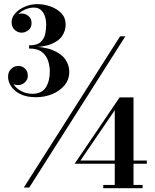

<svg xmlns="http://www.w3.org/2000/svg" viewBox="-20 -830 770 952"><path d="M98 100 575.5 -650H601.5L125 100ZM158.5 -348Q112.5 -348 81.8 -363Q51 -378 35.5 -401.5Q20 -425 20 -449.5Q20 -473.5 35 -488.2Q50 -503 71 -503Q90.5 -503 104.2 -489.8Q118 -476.5 118 -454.5Q118 -434.5 103 -421.2Q88 -408 69 -408Q50.5 -408 35.5 -420.2Q20.5 -432.5 20.5 -449.5H36Q36 -427.5 50.2 -408Q64.5 -388.5 88 -376.8Q111.5 -365 140.5 -365Q186.5 -365 206.8 -396Q227 -427 227 -477Q227 -500 219.2 -526.2Q211.5 -552.5 189.2 -571Q167 -589.5 124 -589.5V-599.5Q196.5 -599.5 240.2 -581.8Q284 -564 303.8 -535.8Q323.5 -507.5 323.5 -474Q323.5 -435 299.8 -406.8Q276 -378.5 238.5 -363.2Q201 -348 158.5 -348ZM492 103V87H549V-283.5L379 -34H708V-18H350L573 -347H642V87H687V103ZM124 -595.5V-605Q164 -605 182 -622Q200 -639 204.5 -663Q209 -687 209 -707Q209 -730.5 202.5 -749.8Q196 -769 182.5 -780.8Q169 -792.5 147.5 -792.5Q133 -792.5 116.8 -787.5Q100.5 -782.5 86.2 -773Q72 -763.5 63 -750Q54 -736.5 54 -720H38.5Q38.5 -739.5 54.5 -751.2Q70.5 -763 87.5 -763Q106.5 -763 121.5 -750.2Q136.5 -737.5 136.5 -716Q136.5 -692.5 120.5 -680.2Q104.5 -668 87.5 -668Q68 -668 52.8 -682Q37.5 -696 37.5 -720Q37.5 -745 56.5 -765.2Q75.5 -785.5 104.8 -797.5Q134 -809.5 164.5 -809.5Q198 -809.5 230.5 -798Q263 -786.5 284.2 -764.2Q305.5 -742 305.5 -708.5Q305.5 -678.5 289 -652.8Q272.5 -627 233 -611.2Q193.5 -595.5 124 -595.5Z"/></svg>

Font: Bodoni Moda SC 9pt
Style: Bold
Weight: 700
Designer: Owen Earl
Foundry: indestructible type
Version: Version 2.005